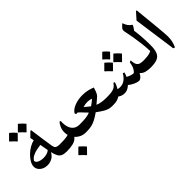

<svg xmlns="http://www.w3.org/2000/svg" viewBox="23 -1624 2720 2720"><g transform="rotate(-45 1382.5 -264.5)"><path d="M390 -572Q399 -506 406.5 -452Q414 -398 422.5 -341.5Q431 -285 442 -212Q450 -165 472.5 -153.5Q495 -142 535 -142Q555 -142 565.5 -121Q576 -100 576 -74Q576 -46 566 -23Q556 0 535 0Q482 0 450.5 -14Q419 -28 400.5 -61.5Q382 -95 369 -153Q342 -101 297.5 -77.5Q253 -54 206 -54Q163 -54 127.5 -70.5Q92 -87 71 -115.5Q50 -144 50 -180Q50 -218 75 -261Q100 -304 139.5 -342.5Q179 -381 225.5 -408Q272 -435 315 -443Q313 -457 310 -471.5Q307 -486 304 -501L376 -572ZM113 -236Q111 -214 129.5 -198.5Q148 -183 177.5 -175.5Q207 -168 237 -168Q273 -168 306 -177.5Q339 -187 358 -207Q355 -221 352 -237.5Q349 -254 346 -271Q343 -285 340.5 -300Q338 -315 335 -332Q295 -327 251.5 -317.5Q208 -308 170.5 -289Q133 -270 113 -236ZM319 -598Q300 -620 280 -639.5Q260 -659 238 -678V-685L318 -765H325Q346 -747 366 -728Q386 -709 405 -686V-679L326 -598ZM140 -595Q121 -617 101 -636.5Q81 -656 59 -675V-682L139 -762H146Q167 -744 187 -725Q207 -706 226 -683V-676L147 -595Z M701 -217Q701 -269 721 -311Q741 -353 761 -373L779 -367Q774 -303 788.5 -252Q803 -201 838.5 -171.5Q874 -142 932 -142H937Q957 -142 970 -126Q983 -110 983 -87V-57Q983 -32 970 -16Q957 0 937 0H912Q866 0 825.5 -19.5Q785 -39 756 -72Q722 -27 664 -13.5Q606 0 536 0Q502 0 484 -22Q466 -44 466 -70Q465 -97 482.5 -119.5Q500 -142 536 -142Q581 -142 627.5 -144.5Q674 -147 709 -158Q701 -187 701 -217ZM697 236Q678 214 658 194.5Q638 175 616 156V149L696 69H703Q724 87 744 106Q764 125 783 148V155L704 236Z M1467 -142Q1487 -142 1497 -120.5Q1507 -99 1507 -73Q1508 -46 1498 -23Q1488 0 1467 0H1445Q1380 0 1326 -31Q1272 -62 1217 -104Q1162 -65 1118 -42Q1074 -19 1032 -9.5Q990 0 940 0Q907 0 890 -22Q873 -44 873 -71Q872 -97 889 -119.5Q906 -142 940 -142Q1014 -142 1060 -147.5Q1106 -153 1145 -169Q1126 -186 1104.5 -211Q1083 -236 1063 -255Q1047 -271 1036.5 -279.5Q1026 -288 1005 -280L993 -301Q1011 -337 1057 -363.5Q1103 -390 1167 -402Q1231 -414 1303.5 -407Q1376 -400 1446 -370Q1434 -333 1425 -309Q1416 -285 1406 -269.5Q1396 -254 1380 -240L1299 -171Q1332 -156 1374.5 -149Q1417 -142 1467 -142ZM1148 -278Q1165 -263 1187.5 -243.5Q1210 -224 1230 -210Q1252 -225 1273 -241.5Q1294 -258 1316 -277Q1241 -306 1148 -278Z M1877 -222 1903 -217Q1896 -182 1880 -149Q1908 -133 1939.5 -123Q1971 -113 1991 -115Q2005 -123 2027 -159Q2049 -195 2058 -262L2087 -273Q2089 -212 2105.5 -184.5Q2122 -157 2151.5 -149.5Q2181 -142 2222 -142Q2243 -142 2253 -119Q2263 -96 2263 -69Q2263 -43 2252 -21.5Q2241 0 2220 0Q2161 0 2119.5 -12Q2078 -24 2049 -57Q2032 -22 2010 -3Q1988 16 1970 16Q1935 16 1891 -4.5Q1847 -25 1812 -54Q1768 -13 1722 -5Q1694 0 1662 -6.5Q1630 -13 1600 -35Q1569 -15 1539 -7.5Q1509 0 1466 0Q1432 0 1415 -21.5Q1398 -43 1398 -69Q1397 -96 1414.5 -119Q1432 -142 1466 -142H1473Q1525 -142 1564 -146Q1603 -150 1633.5 -166.5Q1664 -183 1688 -222L1709 -214Q1704 -188 1690.5 -161.5Q1677 -135 1666 -115Q1710 -106 1749 -114Q1787 -122 1821.5 -151.5Q1856 -181 1877 -222ZM1887 -491Q1871 -511 1852.5 -529Q1834 -547 1814 -563V-570L1886 -642H1893Q1912 -626 1930 -608.5Q1948 -591 1965 -571V-564L1894 -491ZM2065 -426 1986 -345H1979Q1960 -367 1940 -386.5Q1920 -406 1898 -425V-432L1978 -512H1985Q2006 -494 2026 -475Q2046 -456 2065 -433ZM1716 -424V-431L1796 -511H1803Q1824 -493 1844 -474Q1864 -455 1883 -432V-425L1804 -344H1797Q1778 -366 1758 -385.5Q1738 -405 1716 -424Z M2463 -611Q2456 -589 2441 -568Q2426 -547 2418 -536Q2427 -478 2433 -396Q2439 -314 2439 -226Q2439 -143 2420 -93Q2401 -43 2353.5 -21.5Q2306 0 2219 0Q2186 0 2169.5 -22Q2153 -44 2153 -70Q2153 -97 2169.5 -119.5Q2186 -142 2219 -142Q2251 -142 2293.5 -146.5Q2336 -151 2376 -170Q2374 -242 2365 -320Q2356 -398 2343 -475.5Q2330 -553 2315 -621Q2307 -659 2324.5 -680Q2342 -701 2375 -730Q2389 -690 2408.5 -661Q2428 -632 2463 -611Z M2648 -711Q2650 -692 2653.5 -657Q2657 -622 2662 -572Q2668 -511 2675 -443.5Q2682 -376 2687.5 -314Q2693 -252 2696.5 -205Q2700 -158 2700 -137Q2700 -86 2690.5 -46Q2681 -6 2661 41L2634 32L2544 -613L2637 -718Z"/></g></svg>

Font: Bona Nova
Style: Bold
Weight: 700
Designer: Mateusz Machalski
Foundry: Capitalics
Version: Version 4.001; ttfautohint (v1.8.3)